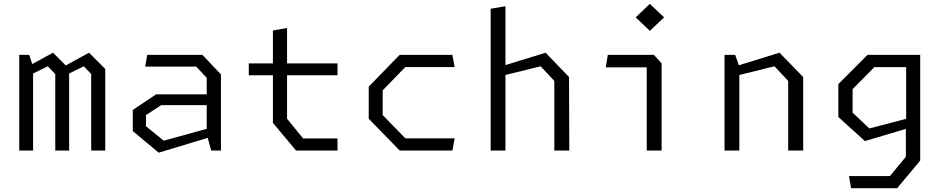

<svg xmlns="http://www.w3.org/2000/svg" viewBox="-20 -798 5000 1018"><path d="M463.5 0H538V-432.5L452 -518.5L328.5 -451L261 -518.5L151 -458.5L135 -507H82V0H155.5V-408.5L233.5 -446.5L273 -405.5V0H346.5V-408.5L424.5 -446.5L463.5 -405.5Z M1099.5 0H1151.5V-403.5L1053 -507H760.5L750 -445H1020L1076 -385.5V-298H808L684 -215V-103L821.5 11.5L1081.5 -67ZM754 -128.5V-188L835 -240.5H1076V-115L848 -52Z M1549.5 0H1769.5V-64H1587L1502 -168.5V-399H1769.5V-462H1502V-649.5L1427 -636.5V-462H1299V-399H1427V-146.5Z M2099 0H2378.5L2390.5 -64.5H2129L2009 -188V-319L2129 -442.5H2390.5L2378.5 -507H2099L1935 -338.5V-168.5Z M2919 0H2998.5L2997 -389.5L2873 -518.5L2660 -453V-765L2581.5 -751.5V0H2660V-400.5L2846.5 -446.5L2919 -369Z M3409 0H3488V-462L3447 -507H3202.5L3192 -441H3409ZM3350.5 -706 3425.5 -634.5 3501 -706 3425.5 -777.5Z M4159 0H4238.5V-389.5L4113 -518.5L3897.5 -452L3878 -507H3821.5V0H3900V-400.5L4086.5 -446.5L4159 -369Z M4492.5 200H4736.5L4859 53.5V-507H4579.5L4425 -352V-177.5L4566 -50L4783 -114.5V33L4698.5 135.5H4481.5ZM4500.5 -200.5V-325.5L4616 -442H4784.5V-168L4589.5 -117Z"/></svg>

Font: Monaspace Krypton Light
Style: Regular
Weight: 300
Designer: Riley Cran & the Lettermatic Team
Foundry: Lettermatic
Version: Version 1.101 (Monaspace Krypton)